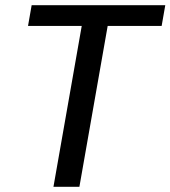

<svg xmlns="http://www.w3.org/2000/svg" viewBox="-20 -720 657 740"><path d="M186 0 295 -620H88L102 -700H617L603 -620H395L286 0Z"/></svg>

Font: DM Sans 28pt Medium
Style: Italic
Weight: 500
Italic angle: -10°
Version: Version 4.004;gftools[0.9.30]